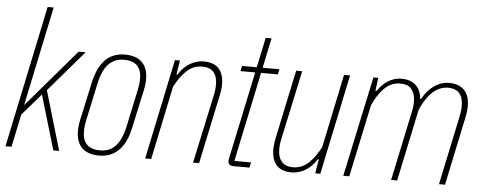

<svg xmlns="http://www.w3.org/2000/svg" viewBox="-49 -853 2473 983"><g transform="rotate(5 1187.5 -361.5)"><path d="M6 0 159 -729H190L37 0ZM252 0 167 -287 190 -312 282 0ZM65 -160 76 -210 337 -515H373L178 -288L175 -287Z M489 6Q450 6 424 -6.5Q398 -19 384.5 -42.5Q371 -66 369 -98.5Q367 -131 376 -171L418 -364Q431 -422 454 -456.5Q477 -491 507.5 -506Q538 -521 573 -521Q612 -521 638 -508.5Q664 -496 677.5 -472.5Q691 -449 693 -416.5Q695 -384 686 -344L644 -151Q632 -93 608.5 -58.5Q585 -24 554.5 -9Q524 6 489 6ZM490 -21Q527 -21 551.5 -38Q576 -55 591 -84.5Q606 -114 614 -151L656 -348Q666 -396 660.5 -428.5Q655 -461 633 -477.5Q611 -494 572 -494Q536 -494 511 -477Q486 -460 471 -430.5Q456 -401 448 -364L406 -167Q396 -120 401.5 -87Q407 -54 429 -37.5Q451 -21 490 -21Z M724 0 832 -515H858L846 -442H851Q876 -482 910 -501.5Q944 -521 980 -521Q1026 -521 1050.5 -499.5Q1075 -478 1081 -440Q1087 -402 1076 -354L1001 0H970L1047 -358Q1055 -397 1051 -428Q1047 -459 1028.5 -476.5Q1010 -494 975 -494Q929 -494 895 -462.5Q861 -431 834 -378L755 0Z M1181 0Q1160 0 1154 -9.5Q1148 -19 1151 -34L1285 -669H1315L1180 -27H1266L1260 0ZM1171 -488 1177 -515H1369L1363 -488Z M1732 -515 1624 0H1598L1610 -73H1605Q1580 -33 1546 -13.5Q1512 6 1476 6Q1431 6 1406 -16Q1381 -38 1375.5 -75.5Q1370 -113 1380 -161L1455 -515H1486L1409 -157Q1401 -118 1405 -87.5Q1409 -57 1427.5 -39Q1446 -21 1481 -21Q1527 -21 1561 -53Q1595 -85 1622 -137L1701 -515Z M1742 0 1852 -515H1877L1868 -448H1875Q1898 -484 1929.5 -502.5Q1961 -521 1996 -521Q2042 -521 2069 -497Q2096 -473 2100 -426H2104Q2130 -473 2165.5 -497Q2201 -521 2242 -521Q2283 -521 2309 -501.5Q2335 -482 2343 -444.5Q2351 -407 2339 -351L2265 0H2234L2309 -355Q2318 -398 2314 -429.5Q2310 -461 2291.5 -478.5Q2273 -496 2237 -496Q2209 -496 2183.5 -481.5Q2158 -467 2136.5 -439Q2115 -411 2097 -370Q2096 -366 2095 -360Q2094 -354 2093 -351L2019 0H1988L2063 -355Q2072 -394 2068.5 -426Q2065 -458 2047 -477Q2029 -496 1991 -496Q1948 -496 1913.5 -464Q1879 -432 1852 -372L1773 0Z"/></g></svg>

Font: Hubot Sans Condensed ExtraLight
Style: Italic
Weight: 200
Width: 3
Italic angle: -12.0243°
Designer: Deni Anggara
Foundry: GitHub, Inc., Subsidiary of Microsoft Corporation
Version: Version 2.000